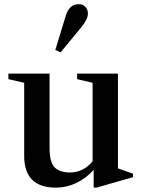

<svg xmlns="http://www.w3.org/2000/svg" viewBox="-20 -870 661 901"><path d="M243 10.5Q167 10.5 130.2 -27.2Q93.5 -65 93.5 -137.5V-481.5L19.5 -498.5V-524.5H212.5V-175.5Q212.5 -109 236.2 -84.8Q260 -60.5 309.5 -60.5Q337.5 -60.5 364.8 -73.2Q392 -86 414.5 -113V-481.5L342 -498.5V-524.5H533.5V-80L604 -55V-38.5L432.5 10.5H419.5V-72.5Q383.5 -33 337.8 -11.2Q292 10.5 243 10.5ZM264.5 -624.5 239.5 -635.5 288.5 -795.5Q296 -821.5 311.2 -836Q326.5 -850.5 351 -850.5Q368.5 -850.5 380.5 -838Q392.5 -825.5 392.5 -806.5Q392.5 -779.5 361 -741.5Z"/></svg>

Font: Libre Caslon Text Medium
Style: Regular
Weight: 500
Designer: Pablo Impallari, Rodrigo Fuenzalida, Katja Schimmel
Foundry: Pablo Impallari, Rodrigo Fuenzalida
Version: Version 2.000